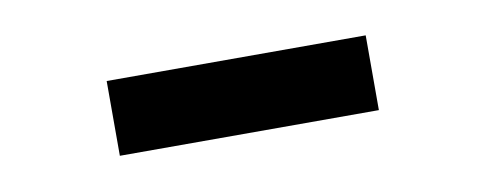

<svg xmlns="http://www.w3.org/2000/svg" viewBox="-27 -734 554 219"><g transform="rotate(-10 250.0 -624.5)"><path d="M400 -581.7V-668.3H100V-581.7Z"/></g></svg>

Font: Familjen Grotesk
Style: Bold
Weight: 700
Designer: Anders Wikstroem, Jonas Baeckman, Matilda Gysing, Kristian Moeller
Foundry: Familjen STHLM AB
Version: Version 2.000